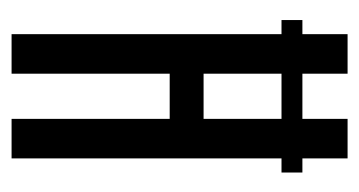

<svg xmlns="http://www.w3.org/2000/svg" viewBox="-168 -468 635 340"><g transform="rotate(90 150.0 -297.5)"><path d="M15 -478V-515H40V-595H110V-515H190V-595H260V-515H285V-478H260V0H190V-280H110V0H40V-478ZM190 -478H110V-340H190Z"/></g></svg>

Font: Exetegue
Style: Regular
Weight: 400
Designer: Fábio Duarte Martins
Foundry: Fábio Duarte Martins
Version: Version 0.001